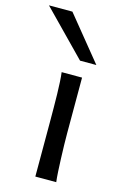

<svg xmlns="http://www.w3.org/2000/svg" viewBox="-171 -835 567 888"><g transform="rotate(15 112.5 -390.5)"><path d="M183.1 -231.9Q183.1 -208.5 183.8 -176.5Q184.6 -144.5 185.8 -111.8Q187 -79.1 188.7 -49.3Q190.4 -19.5 192.9 0H92.8V-258.8Q92.8 -294.4 92.5 -329.1Q92.3 -363.8 91.6 -394.8Q90.8 -425.8 89.4 -452.4Q87.9 -479 85.4 -498H183.1ZM61 -781.2 231.9 -571.3H153.8L-51.3 -781.2Z"/></g></svg>

Font: Andika FrenchTight
Style: Regular
Weight: 400
Designer: Victor Gaultney, Annie Olsen, Julie Remington, Don Collingsworth, Eric Hays, Becca Hirsbrunner
Foundry: SIL International
Version: Version 5.000 ; Dig1 Dig4Opn Dig7 LnSpcTght